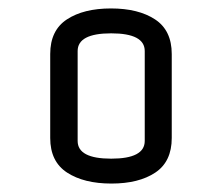

<svg xmlns="http://www.w3.org/2000/svg" viewBox="-20 -805 531 455"><path d="M323 -471V-684Q323 -726 243.5 -726Q164 -726 164 -684V-471Q164 -429 243.5 -429Q323 -429 323 -471ZM387 -677V-478Q387 -422 348 -396Q309 -370 244 -370Q179 -370 139 -396Q99 -422 99 -478V-677Q99 -733 138.5 -759Q178 -785 243 -785Q308 -785 347.5 -759Q387 -733 387 -677Z"/></svg>

Font: Offside
Style: Regular
Weight: 400
Designer: Eduardo Rodriguez Tunni
Foundry: Eduardo Rodriguez Tunni
Version: Version 1.001